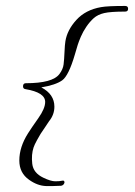

<svg xmlns="http://www.w3.org/2000/svg" viewBox="-20 -567 454 646"><path d="M401 -547Q411 -547 411 -537.5Q411 -528 401 -528Q352 -528 330.5 -523Q309 -518 295.5 -506Q282 -494 270.5 -477Q259 -460 252 -443.5Q245 -427 241.5 -416Q238 -405 232 -384Q211 -312 189 -296.5Q167 -281 119 -273Q163 -250 163 -208Q163 -181 145 -159Q144 -157 132 -139.5Q120 -122 116.5 -116.5Q113 -111 104.5 -95.5Q96 -80 93 -71Q85 -47 88.5 -16Q92 15 126 31Q151 43 166 43Q181 43 189 41Q197 39 197 47Q195 56 186 58Q171 59 158 59Q145 59 135 59Q106 58 78 38Q45 15 45 -27Q45 -72 74 -118Q86 -137 109 -169.5Q132 -202 132 -224Q132 -256 66 -267Q57 -268 57.5 -277.5Q58 -287 67 -287Q157 -287 180 -318Q192 -334 194 -350.5Q196 -367 197 -391.5Q198 -416 200 -428Q206 -466 237 -500Q268 -534 320 -543Q342 -547 401 -547Z"/></svg>

Font: Allura
Style: Regular
Weight: 400
Designer: Robert E. Leuschke
Foundry: Robert E. Leuschke
Version: Version 1.004